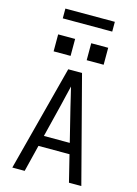

<svg xmlns="http://www.w3.org/2000/svg" viewBox="-160 -1207 919 1290"><g transform="rotate(15 300.0 -562.0)"><path d="M60 0 188 -490 252 -735H348L412 -490L540 0H454L408 -186H192L146 0ZM390 -260 333 -490Q325 -525 316.5 -559.5Q308 -594 300 -628Q292 -594 283.5 -559.5Q275 -525 267 -490L210 -260ZM356 -826V-944H474V-826ZM126 -826V-944H244V-826ZM472 -1056H128V-1124H472Z"/></g></svg>

Font: Nova
Style: Regular
Weight: 400
Monospace: yes
Designer: Belleve Invis
Foundry: Belleve Invis
Version: Version 24.1.4; ttfautohint (v1.8.4)